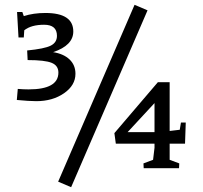

<svg xmlns="http://www.w3.org/2000/svg" viewBox="-20 -701 843 799"><path d="M728 -161 733 -191H753L750 -103H686V-36L726 -21L725 -1H578L577 -21L617 -36L623 -86V-103H462L456 -147L637 -359H686V-156ZM276 78 222 55 540 -681 594 -658ZM217 -552Q217 -598 163.5 -598Q110 -598 81 -575L79 -545H57L51 -651H73L79 -634Q119 -647 169 -647Q285 -647 285 -570Q285 -512 201 -484Q245 -477 269.5 -453.5Q294 -430 294 -394Q294 -346 246.5 -313Q199 -280 131 -280Q102 -280 50 -285L54 -331Q76 -329 99 -329Q223 -329 223 -399Q223 -428 195 -439.5Q167 -451 95 -451L93 -491Q165 -498 191 -511Q217 -524 217 -552ZM511 -151H623V-272Z"/></svg>

Font: Balthazar
Style: Regular
Weight: 400
Designer: Dario Manuel Muhafara
Foundry: Dario Manuel Muhafara
Version: Version 1.000